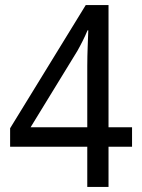

<svg xmlns="http://www.w3.org/2000/svg" viewBox="-20 -739 560 759"><path d="M502 -159V-236H409V-719H319L20 -232V-159H325V0H409V-159ZM325 -478V-236H101L286 -538C299 -561 315 -592 326 -619H329C328 -581 325 -533 325 -478Z"/></svg>

Font: Noto Sans Gujarati UI SemiCondensed
Style: Regular
Weight: 400
Width: 4
Designer: Jelle Bosma - Monotype Design Team, Universal Thirst
Foundry: Monotype Imaging Inc.
Version: Version 2.106